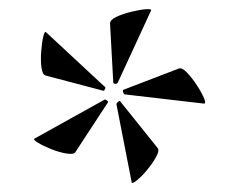

<svg xmlns="http://www.w3.org/2000/svg" viewBox="-20 -708 488 417"><path d="M144 -378Q141 -372 125 -374.5Q109 -377 91.5 -384Q74 -391 62.5 -398Q51 -405 55 -407L206 -491Q208 -493 212 -490Q216 -487 214 -485ZM266 -312 233 -481Q232 -483 236 -486.5Q240 -490 241 -488L322 -387Q327 -382 319.5 -368Q312 -354 300 -339.5Q288 -325 277.5 -316.5Q267 -308 266 -312ZM204 -511 79 -544Q72 -546 70 -561.5Q68 -577 69.5 -596.5Q71 -616 74 -628.5Q77 -641 80 -638L207 -520Q210 -519 208 -514.5Q206 -510 204 -511ZM423 -483 251 -503Q249 -503 247.5 -507.5Q246 -512 248 -513L368 -559Q375 -562 386 -550.5Q397 -539 407.5 -523Q418 -507 423 -495Q428 -483 423 -483ZM226 -529 219 -657Q219 -665 233 -671.5Q247 -678 265.5 -682.5Q284 -687 297 -688Q310 -689 308 -685L236 -529Q235 -526 230.5 -526Q226 -526 226 -529Z"/></svg>

Font: Cormorant Light Medium
Style: Regular
Weight: 500
Version: Version 4.000